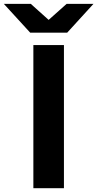

<svg xmlns="http://www.w3.org/2000/svg" viewBox="-105 -986 510 1006"><path d="M69.8 0V-750H230V0ZM247.1 -814.9H53.2L-85 -965.8H56.2L149.9 -881.8L244.1 -965.8H384.8Z"/></svg>

Font: Mattone
Style: Regular
Weight: 400
Width: 6
Designer: Nunzio Mazzaferro
Foundry: Collletttivo
Version: Version 2.000;Glyphs 3.2 (3217)